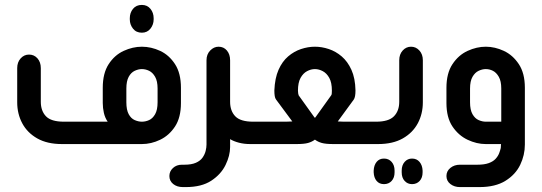

<svg xmlns="http://www.w3.org/2000/svg" viewBox="-20 -586 2206 781"><path d="M557 -453Q534 -453 521 -469.5Q508 -486 508 -507V-512Q508 -534 521 -550Q534 -566 557 -566Q579 -566 592 -550Q605 -534 605 -512V-507Q605 -486 592 -469.5Q579 -453 557 -453ZM557 0H232Q172 0 131.5 -23Q91 -46 70.5 -84.5Q50 -123 50 -170V-309Q50 -333 64 -348.5Q78 -364 98 -364Q119 -364 132.5 -348.5Q146 -333 146 -309V-172Q146 -135 167 -113Q188 -91 240 -91H418Q407 -107 402.5 -127Q398 -147 398 -167V-229Q398 -288 422 -325Q446 -362 483 -379Q520 -396 557 -396Q595 -396 631.5 -379Q668 -362 692 -325Q716 -288 716 -229V-167Q716 -108 692 -71.5Q668 -35 631.5 -17.5Q595 0 557 0ZM557 -91Q572 -91 586.5 -97.5Q601 -104 611 -121.5Q621 -139 621 -170V-226Q621 -256 611 -273.5Q601 -291 586.5 -298Q572 -305 557 -305Q543 -305 528 -298Q513 -291 503.5 -273.5Q494 -256 494 -226V-170Q494 -139 503.5 -121.5Q513 -104 528 -97.5Q543 -91 557 -91Z M1015 0H998Q973 0 952 -5.5Q931 -11 916 -20V12Q916 47 897.5 85Q879 123 839.5 149Q800 175 736 175H724Q700 175 684.5 162.5Q669 150 669 130Q669 111 683.5 97.5Q698 84 720 84H730Q759 84 777 76Q795 68 804 55Q813 42 816.5 28Q820 14 820 2V-341Q820 -365 835 -380.5Q850 -396 869 -396Q890 -396 903 -380.5Q916 -365 916 -341V-172Q916 -135 937 -113Q958 -91 1010 -91H1015Z M1004 0V-91H1113Q1129 -91 1143 -91Q1157 -91 1169 -92L1103 -181Q1099 -186 1097.5 -195.5Q1096 -205 1096 -218Q1098 -268 1113 -302Q1128 -336 1152 -356.5Q1176 -377 1204.5 -386.5Q1233 -396 1261 -396Q1289 -396 1317.5 -386.5Q1346 -377 1370 -356.5Q1394 -336 1409.5 -302Q1425 -268 1426 -218Q1426 -191 1419 -181L1354 -92Q1365 -91 1379 -91Q1393 -91 1409 -91H1518V0H1336Q1305 0 1289 -4.5Q1273 -9 1261 -18Q1249 -9 1233 -4.5Q1217 0 1186 0ZM1327 -198Q1329 -200 1329.5 -205.5Q1330 -211 1330 -217Q1330 -250 1319.5 -269Q1309 -288 1293 -296.5Q1277 -305 1261 -305Q1245 -305 1229 -296.5Q1213 -288 1202.5 -269Q1192 -250 1192 -217Q1192 -211 1193 -205.5Q1194 -200 1195 -198L1258 -110Q1259 -109 1259.5 -108Q1260 -107 1261 -107Q1262 -107 1262.5 -108Q1263 -109 1264 -110Z M1506 0V-91H1510Q1561 -91 1582.5 -113Q1604 -135 1604 -172V-341Q1604 -365 1618 -380.5Q1632 -396 1652 -396Q1672 -396 1686 -380.5Q1700 -365 1700 -341V-170Q1700 -123 1679.5 -84.5Q1659 -46 1618.5 -23Q1578 0 1518 0ZM1542 163Q1523 163 1512 150Q1501 137 1500 115V108Q1501 86 1512 72.5Q1523 59 1542 59Q1561 59 1573 72.5Q1585 86 1585 108V115Q1585 137 1573 150Q1561 163 1542 163ZM1656 163Q1638 163 1626 150Q1614 137 1614 115V108Q1614 86 1626 72.5Q1638 59 1656 59Q1675 59 1686.5 72.5Q1698 86 1699 108V115Q1699 137 1687 150Q1675 163 1656 163Z M2018 0H1956Q1919 0 1882 -17.5Q1845 -35 1820.5 -71.5Q1796 -108 1796 -167V-229Q1796 -288 1820.5 -325Q1845 -362 1882 -379Q1919 -396 1956 -396Q1993 -396 2029.5 -379Q2066 -362 2090.5 -325Q2115 -288 2115 -229V2Q2115 45 2096 84.5Q2077 124 2036 149.5Q1995 175 1930 175H1851Q1828 175 1812 162.5Q1796 150 1796 130Q1796 110 1812 97Q1828 84 1851 84H1922Q1950 84 1968 77.5Q1986 71 1996 60Q2006 49 2010.5 37Q2015 25 2017 16ZM2019 -91V-226Q2019 -256 2009 -273.5Q1999 -291 1985 -298Q1971 -305 1956 -305Q1942 -305 1927 -298Q1912 -291 1902 -273.5Q1892 -256 1892 -226V-170Q1892 -139 1902 -121.5Q1912 -104 1927 -97.5Q1942 -91 1956 -91Z"/></svg>

Font: Beiruti SemiBold
Style: Regular
Weight: 600
Designer: Arlette Boutros
Foundry: Boutros
Version: Version 1.41